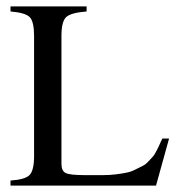

<svg xmlns="http://www.w3.org/2000/svg" viewBox="-20 -583 560 603"><path d="M303 -33Q325 -33 344.5 -35.5Q364 -38 378.5 -41Q393 -44 406 -51Q419 -58 428 -62Q437 -66 446 -76Q455 -86 459.5 -90.5Q464 -95 470 -106.5Q476 -118 477.5 -121Q479 -124 484 -135.5Q489 -147 490 -148H511L470 0H13V-16Q59 -19 73 -33.5Q87 -48 87 -93V-470Q87 -515 73.5 -529Q60 -543 13 -547V-563H252V-547Q202 -543 187.5 -529Q173 -515 173 -470V-68Q173 -46 186.5 -39.5Q200 -33 246 -33Z"/></svg>

Font: Pomorsky Unicode
Style: Medium
Weight: 500
Version: 1.1